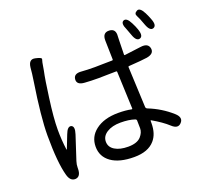

<svg xmlns="http://www.w3.org/2000/svg" viewBox="-143 -988 1286 1205"><g transform="rotate(-20 500.0 -385.0)"><path d="M164 46Q129 48 116 1Q91 -89 91 -269Q91 -393 126 -618Q130 -643 133 -668L137 -708Q143 -762 185 -752Q227 -743 223.5 -732.5Q220 -722 218 -712Q214 -686 209 -660Q197 -605 182 -491Q164 -360 164 -283Q164 -213 173 -148Q174 -143 176 -148L210 -235Q228 -283 252 -275Q275 -266 259 -217L207 -58Q200 -37 200 -15V-8Q199 43 164 46ZM558 43Q459 43 405 4.5Q351 -34 351 -100.5Q351 -167 404 -208Q461 -252 556 -252Q606 -252 644 -244Q649 -243 649 -248L639 -496Q639 -501 634 -501L569 -500Q543 -499 517 -499Q464 -499 425 -502Q372 -505 375 -542Q378 -580 430 -575Q466 -572 518 -572Q544 -572 570 -573L634 -574Q639 -574 639 -579L636 -706Q635 -759 680 -757Q724 -755 719 -704Q718 -699 718 -674L716 -583Q716 -578 721 -579L831 -593Q882 -600 889 -562Q895 -525 844 -516Q812 -511 721 -505Q716 -505 716 -500L728 -231Q728 -220 738 -216Q824 -182 891 -122Q930 -87 903 -58Q877 -29 839 -65Q801 -100 735 -138Q731 -140 731 -135V-120Q731 -49 695 -8Q651 43 558 43ZM544 -31Q604 -31 630 -60Q653 -86 653 -114Q653 -140 652 -166Q652 -174 643 -177Q605 -190 549 -190Q493 -190 457.5 -167.5Q422 -145 422 -108.5Q422 -72 455.5 -51.5Q489 -31 544 -31ZM845 -644Q819 -635 802 -684Q788 -723 786 -727Q764 -774 786 -785Q809 -796 832 -750Q846 -723 853 -702Q870 -653 845 -644ZM946 -676Q921 -667 903 -716Q886 -764 875 -783.5Q864 -803 887 -815Q909 -827 933 -780Q945 -756 953 -734Q972 -686 946 -676Z"/></g></svg>

Font: Resource Han Rounded HK
Style: Regular
Weight: 400
Designer: Cyano Hao (round all glyphs); Ryoko NISHIZUKA  (kana, bopomofo & ideographs); Paul D. Hunt (Latin, Greek & Cyrillic); Sa
Foundry: Cyano Hao
Version: 0.990